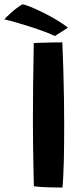

<svg xmlns="http://www.w3.org/2000/svg" viewBox="-81 -856 388 884"><path d="M206.5 7.5Q181 7.5 141.8 6.5Q102.5 5.5 75 1.5Q74 -32 73 -84Q72 -136 71.2 -193.8Q70.5 -251.5 70.5 -303Q70.5 -379.5 71.5 -469.5Q72.5 -559.5 74.5 -658Q84.5 -658.5 109.2 -659.2Q134 -660 161.2 -660.5Q188.5 -661 206 -661Q208.5 -604.5 210.5 -538.8Q212.5 -473 213.5 -406.2Q214.5 -339.5 214.5 -280.5Q214.5 -245 214.2 -202.5Q214 -160 213 -118.2Q212 -76.5 210.2 -43Q208.5 -9.5 206.5 7.5ZM21.5 -836Q32 -835.5 58.2 -825Q84.5 -814.5 116.8 -798.5Q149 -782.5 180 -764Q211 -745.5 232 -728.5L171.5 -690Q155 -698.5 125.8 -709.5Q96.5 -720.5 62.5 -731.5Q28.5 -742.5 -4.2 -752Q-37 -761.5 -61 -767Q-55 -774.5 -30.8 -796.5Q-6.5 -818.5 21.5 -836Z"/></svg>

Font: Grandstander SemiBold
Style: Regular
Weight: 600
Designer: Tyler Finck
Foundry: Etcetera Type Co
Version: Version 1.200; ttfautohint (v1.8.3)